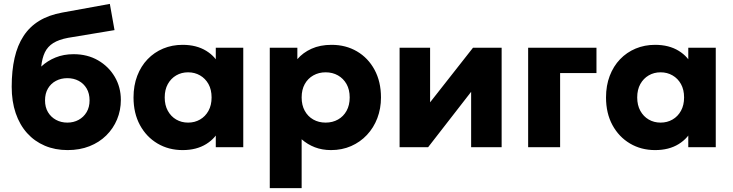

<svg xmlns="http://www.w3.org/2000/svg" viewBox="-20 -755 3760 985"><path d="M327 15Q262.5 15 209.8 -7.5Q157 -30 119 -72.2Q81 -114.5 60.5 -174.5Q40 -234.5 40 -309.5Q40 -392.5 54.8 -457.5Q69.5 -522.5 100.8 -570.2Q132 -618 181.2 -648Q230.5 -678 299 -690.5L543.5 -735L567.5 -600.5L329.5 -561Q281.5 -552 253 -534Q224.5 -516 210.2 -486.5Q196 -457 191.5 -413.5Q223 -443 264.8 -460Q306.5 -477 357.5 -477Q428.5 -477 483 -445.5Q537.5 -414 568.8 -360.8Q600 -307.5 600 -242.5Q600 -189 580.5 -142.2Q561 -95.5 525 -60Q489 -24.5 439 -4.8Q389 15 327 15ZM325.5 -126Q357.5 -126 383.2 -140Q409 -154 424.2 -179.5Q439.5 -205 439.5 -240Q439.5 -275.5 424.5 -301Q409.5 -326.5 383.8 -340.2Q358 -354 325.5 -354Q293 -354 267 -340.2Q241 -326.5 226 -301Q211 -275.5 211 -240Q211 -205 226.2 -179.5Q241.5 -154 267.5 -140Q293.5 -126 325.5 -126Z M917 15Q845 15 788 -18.8Q731 -52.5 698 -113.2Q665 -174 665 -255Q665 -316 684 -365.8Q703 -415.5 737 -451Q771 -486.5 817 -505.8Q863 -525 917 -525Q988 -525 1038 -494.2Q1088 -463.5 1109.5 -412.5L1087 -377V-510H1228V0H1087V-133L1109.5 -98Q1088 -47 1038 -16Q988 15 917 15ZM945 -126Q979 -126 1006.2 -141.8Q1033.5 -157.5 1049.5 -186.5Q1065.5 -215.5 1065.5 -255Q1065.5 -295 1049.5 -323.8Q1033.5 -352.5 1006.2 -368.2Q979 -384 945 -384Q911 -384 884 -368.2Q857 -352.5 841 -323.8Q825 -295 825 -255Q825 -215.5 841 -186.5Q857 -157.5 884 -141.8Q911 -126 945 -126Z M1364 210V-510H1505.5V-451.5Q1534 -485 1578.2 -505Q1622.5 -525 1681 -525Q1754 -525 1811.2 -491.5Q1868.5 -458 1901.5 -397Q1934.5 -336 1934.5 -255Q1934.5 -198 1915.8 -148.8Q1897 -99.5 1862.5 -62.8Q1828 -26 1781.2 -5.5Q1734.5 15 1678 15Q1633 15 1595.2 0.5Q1557.5 -14 1527.5 -40.5V210ZM1650.5 -126Q1686 -126 1714 -141.8Q1742 -157.5 1758 -186.5Q1774 -215.5 1774 -255Q1774 -295 1757.8 -323.8Q1741.5 -352.5 1713.8 -368.2Q1686 -384 1650.5 -384Q1615.5 -384 1587.5 -368.2Q1559.5 -352.5 1543.5 -323.8Q1527.5 -295 1527.5 -255Q1527.5 -215.5 1543.5 -186.5Q1559.5 -157.5 1587.2 -141.8Q1615 -126 1650.5 -126Z M2030 0V-510H2186.5V-230L2406.5 -510H2553.5V0H2397V-284L2176.5 0Z M2689.5 0V-510H3040V-380H2853.5V0Z M3341 15Q3269 15 3212 -18.8Q3155 -52.5 3122 -113.2Q3089 -174 3089 -255Q3089 -316 3108 -365.8Q3127 -415.5 3161 -451Q3195 -486.5 3241 -505.8Q3287 -525 3341 -525Q3412 -525 3462 -494.2Q3512 -463.5 3533.5 -412.5L3511 -377V-510H3652V0H3511V-133L3533.5 -98Q3512 -47 3462 -16Q3412 15 3341 15ZM3369 -126Q3403 -126 3430.2 -141.8Q3457.5 -157.5 3473.5 -186.5Q3489.5 -215.5 3489.5 -255Q3489.5 -295 3473.5 -323.8Q3457.5 -352.5 3430.2 -368.2Q3403 -384 3369 -384Q3335 -384 3308 -368.2Q3281 -352.5 3265 -323.8Q3249 -295 3249 -255Q3249 -215.5 3265 -186.5Q3281 -157.5 3308 -141.8Q3335 -126 3369 -126Z"/></svg>

Font: Geologica Cursive
Style: Bold
Weight: 700
Designer: Sindre Bremnes, Frode Helland
Foundry: Monokrom Skriftforlag AS
Version: Version 1.010;gftools[0.9.28]